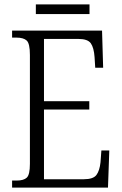

<svg xmlns="http://www.w3.org/2000/svg" viewBox="-20 -853 555 873"><path d="M35 0V-32H55Q88 -32 102 -45.5Q116 -59 116 -108V-603Q116 -655 101.5 -668.5Q87 -682 55 -682H35V-714H444L449 -545H413L410 -593Q407 -636 393 -656Q379 -676 336 -676H180V-393H386V-355H180V-38H361Q404 -38 418.5 -57.5Q433 -77 437 -115L441 -169H477L471 0ZM143 -789V-833H387V-789Z"/></svg>

Font: Noto Serif Lao Condensed Light
Style: Regular
Weight: 300
Width: 3
Designer: Monotype Design Team
Foundry: Monotype Imaging Inc.
Version: Version 2.003; ttfautohint (v1.8.4.7-5d5b)